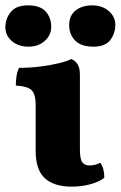

<svg xmlns="http://www.w3.org/2000/svg" viewBox="-26 -687 450 716"><path d="M241 9Q176 9 141.5 -22Q107 -53 107 -125V-298Q107 -333 93.5 -349Q80 -365 33 -368Q33 -385 35.5 -402.5Q38 -420 45 -434Q86 -434 125 -439Q164 -444 194.5 -451.5Q225 -459 240 -467Q255 -461 263.5 -447Q272 -433 272 -409V-130Q272 -95 280.5 -82.5Q289 -70 308 -70Q318 -70 328.5 -72.5Q339 -75 348 -80Q363 -60 363 -24Q346 -10 313 -0.5Q280 9 241 9ZM322 -513Q277 -513 254.5 -535.5Q232 -558 232 -594Q232 -629 256 -648Q280 -667 318 -667Q355 -667 379.5 -646Q404 -625 404 -594Q404 -563 385.5 -538Q367 -513 322 -513ZM81 -513Q42 -513 18 -534Q-6 -555 -6 -585Q-6 -617 14 -642Q34 -667 78 -667Q124 -667 144.5 -644Q165 -621 165 -587Q165 -556 141 -534.5Q117 -513 81 -513Z"/></svg>

Font: Vollkorn ExtraBold
Style: Regular
Weight: 800
Designer: Friedrich Althausen
Foundry: Friedrich Althausen
Version: Version 5.000; ttfautohint (v1.8.3)